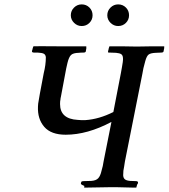

<svg xmlns="http://www.w3.org/2000/svg" viewBox="-20 -858 772 879"><path d="M132.8 -646Q147.9 -646.5 166.7 -646.5Q185.5 -646.5 209.2 -646.2Q232.9 -646 245.1 -646H272H375Q376.5 -638.2 373 -624Q373 -617.2 360.8 -617.2Q346.7 -617.2 340.8 -616.2Q314.9 -615.7 305.2 -606.2Q295.4 -596.7 289.1 -570.8Q284.2 -548.8 283.2 -544.9L258.8 -415Q256.8 -407.2 256.8 -402.8Q254.9 -395 254.9 -381.8Q254.9 -313.5 335.9 -309.1Q355 -307.1 371.1 -308.1Q434.1 -312.5 499 -345.2L533.2 -522Q535.6 -532.2 538.3 -550.3Q541 -568.4 542 -573.2Q543.9 -588.4 543 -591.8Q542.5 -604.5 535.4 -609.6Q528.3 -614.7 511.2 -616.2Q506.8 -616.2 497.6 -616.7Q488.3 -617.2 483.9 -617.2H476.1Q474.6 -618.7 474.6 -622.3Q474.6 -626 476.1 -627.9Q477.5 -637.2 481 -646Q562 -646 597.2 -645H615.2Q653.3 -646 731.9 -646Q732.9 -640.1 729 -624Q729 -617.2 716.8 -617.2Q700.7 -617.2 692.9 -616.2Q669.9 -615.2 660.6 -608.4Q651.4 -601.6 645 -578.1Q634.8 -542.5 631.8 -520L551.8 -118.2Q550.8 -109.9 548.3 -95.5Q545.9 -81.1 544.9 -76.2Q544.9 -71.8 544.4 -64.9Q543.9 -58.1 543.9 -56.2Q544.4 -43 551.8 -37.1Q559.1 -31.2 575.2 -29.8Q579.6 -29.8 588.9 -29.3Q598.1 -28.8 603 -28.8Q606 -28.8 609.9 -26.9Q612.3 -25.4 611.8 -20.8Q611.3 -16.1 607.9 -13.2L604 1H595.2L513.2 -1H483.9L365.2 1L366.2 -6.8Q355 -11.2 352.1 -14.2Q349.1 -15.6 351.1 -22Q352.5 -26.9 355 -27.8Q357.9 -28.8 362.8 -28.8Q369.1 -28.8 380.4 -29.3Q391.6 -29.8 397.9 -29.8Q419.4 -31.2 429.4 -41.7Q439.5 -52.2 444.8 -76.2Q451.7 -99.1 454.1 -118.2L490.2 -299.8Q379.9 -241.2 280.8 -241.2Q213.9 -241.2 182.6 -277.3Q151.4 -313.5 153.8 -370.1Q153.8 -372.6 154.3 -377.2Q154.8 -381.8 154.8 -383.8Q157.2 -401.9 162.1 -426.8L180.2 -522.9Q189.9 -561 189.9 -596.2Q188.5 -607.9 180.4 -612.1Q172.4 -616.2 152.8 -617.2H136.2Q131.8 -617.2 127.9 -619.1Q124.5 -622.6 127.9 -628.9Q129.4 -637.2 132.8 -646ZM471.2 -788.1Q471.2 -808.6 485.8 -823.2Q500.5 -837.9 521 -837.9Q542 -837.9 556.4 -823.5Q570.8 -809.1 570.8 -788.1Q570.8 -767.6 556.4 -753.2Q542 -738.8 521 -738.8Q501 -738.8 486.1 -753.4Q471.2 -768.1 471.2 -788.1ZM304.2 -788.1Q304.2 -808.6 318.8 -823.2Q333.5 -837.9 354 -837.9Q375 -837.9 389.4 -823.5Q403.8 -809.1 403.8 -788.1Q403.8 -767.6 389.4 -753.2Q375 -738.8 354 -738.8Q334 -738.8 319.1 -753.4Q304.2 -768.1 304.2 -788.1Z"/></svg>

Font: Common Serif Medium
Style: Italic
Weight: 500
Italic angle: -12°
Designer: Philipp H. Poll, Khaled Hosny
Foundry: Stefan Peev, Context Ltd.
Version: Version 1.026